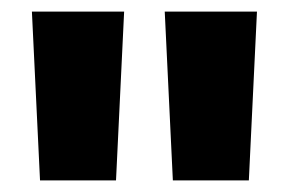

<svg xmlns="http://www.w3.org/2000/svg" viewBox="-20 -760 499 331"><path d="M194 -740 180 -449H49L35 -740ZM423 -740 409 -449H278L264 -740Z"/></svg>

Font: Pathway Extreme 8pt Thin 12pt
Style: Bold
Weight: 700
Version: Version 1.001;gftools[0.9.26]